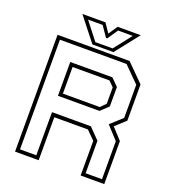

<svg xmlns="http://www.w3.org/2000/svg" viewBox="-153 -970 959 1081"><g transform="rotate(20 327.0 -429.0)"><path d="M62.5 0V-700H494L597 -597V-380L536 -324L597 -257.5V0H455.5V-207.5L405.5 -257.5H204V0ZM84.5 -21.5H182V-280H415L477.5 -216V-21.5H575.5V-249L505.5 -325.5L575 -388.5V-587L483.5 -678.5H84.5ZM204 -399H425L455.5 -430V-528L425 -558.5H204ZM182 -378V-580.5H434.5L477 -538V-421.5L431 -378ZM265.5 -716 153.5 -858H292L328.5 -804L365 -858H503.5L391.5 -716ZM276.5 -734H380L462.5 -839H374.5L332.5 -777H324.5L282 -839H194.5Z"/></g></svg>

Font: Tourney Thin ExtraLight
Style: Regular
Weight: 250
Version: Version 1.015